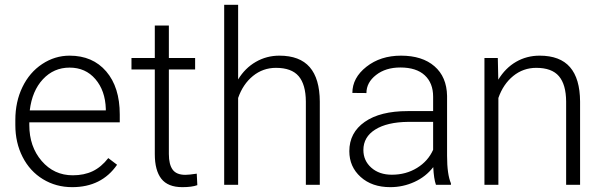

<svg xmlns="http://www.w3.org/2000/svg" viewBox="-20 -770 2512 800"><path d="M280.8 9.8Q213.4 9.8 158.9 -23.4Q104.5 -56.6 74.2 -116Q43.9 -175.3 43.9 -249V-270Q43.9 -346.2 73.5 -407.2Q103 -468.3 155.8 -503.2Q208.5 -538.1 270 -538.1Q366.2 -538.1 422.6 -472.4Q479 -406.7 479 -293V-260.3H102.1V-249Q102.1 -159.2 153.6 -99.4Q205.1 -39.6 283.2 -39.6Q330.1 -39.6 366 -56.6Q401.9 -73.7 431.2 -111.3L467.8 -83.5Q403.3 9.8 280.8 9.8ZM270 -488.3Q204.1 -488.3 158.9 -439.9Q113.8 -391.6 104 -310.1H420.9V-316.4Q418.5 -392.6 377.4 -440.4Q336.4 -488.3 270 -488.3Z M683.6 -663.6V-528.3H793V-480.5H683.6V-128.4Q683.6 -84.5 699.5 -63Q715.3 -41.5 752.4 -41.5Q767.1 -41.5 799.8 -46.4L802.2 1.5Q779.3 9.8 739.7 9.8Q679.7 9.8 652.3 -25.1Q625 -60.1 625 -127.9V-480.5H527.8V-528.3H625V-663.6Z M972.2 -439Q1001 -486.3 1045.9 -512.2Q1090.8 -538.1 1144 -538.1Q1229 -538.1 1270.5 -490.2Q1312 -442.4 1312.5 -346.7V0H1254.4V-347.2Q1253.9 -418 1224.4 -452.6Q1194.8 -487.3 1129.9 -487.3Q1075.7 -487.3 1033.9 -453.4Q992.2 -419.4 972.2 -361.8V0H914.1V-750H972.2Z M1796.4 0Q1787.6 -24.9 1785.2 -73.7Q1754.4 -33.7 1706.8 -12Q1659.2 9.8 1606 9.8Q1529.8 9.8 1482.7 -32.7Q1435.5 -75.2 1435.5 -140.1Q1435.5 -217.3 1499.8 -262.2Q1564 -307.1 1678.7 -307.1H1784.7V-367.2Q1784.7 -423.8 1749.8 -456.3Q1714.8 -488.8 1647.9 -488.8Q1586.9 -488.8 1546.9 -457.5Q1506.8 -426.3 1506.8 -382.3L1448.2 -382.8Q1448.2 -445.8 1506.8 -491.9Q1565.4 -538.1 1650.9 -538.1Q1739.3 -538.1 1790.3 -493.9Q1841.3 -449.7 1842.8 -370.6V-120.6Q1842.8 -43.9 1858.9 -5.9V0ZM1612.8 -42Q1671.4 -42 1717.5 -70.3Q1763.7 -98.6 1784.7 -146V-262.2H1680.2Q1592.8 -261.2 1543.5 -230.2Q1494.1 -199.2 1494.1 -145Q1494.1 -100.6 1527.1 -71.3Q1560.1 -42 1612.8 -42Z M2054.2 -528.3 2056.2 -438Q2085.9 -486.8 2130.4 -512.5Q2174.8 -538.1 2228.5 -538.1Q2313.5 -538.1 2355 -490.2Q2396.5 -442.4 2397 -346.7V0H2338.9V-347.2Q2338.4 -418 2308.8 -452.6Q2279.3 -487.3 2214.4 -487.3Q2160.2 -487.3 2118.4 -453.4Q2076.7 -419.4 2056.6 -361.8V0H1998.5V-528.3Z"/></svg>

Font: Roboto Light
Style: Regular
Weight: 300
Designer: Google
Version: Version 2.134; 2016; ttfautohint (v1.6)